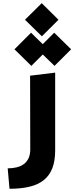

<svg xmlns="http://www.w3.org/2000/svg" viewBox="-20 -901 462 1193"><path d="M316.9 -697.8 421.9 -594.7 318.8 -491.7 245.6 -562.5 174.8 -491.7 69.8 -594.7 172.9 -697.8 245.6 -626.5ZM240.2 -675.3 135.3 -778.3 239.3 -881.3 343.3 -778.3ZM27.8 145Q58.1 145 83.7 138.7Q109.4 132.3 128.2 118.4Q147 104.5 157.5 82Q168 59.6 168 27.3L167 -430.7L322.8 -449.7V34.2Q322.8 99.1 305.2 144.3Q287.6 189.5 252.4 217.8Q217.3 246.1 164.1 259Q110.8 272 39.1 272Z"/></svg>

Font: DimaExpo
Style: Bold
Weight: 700
Width: 6
Designer: R.Balvardi
Foundry: Dima Software Group
Version: Version 1.00;June 11, 2019;FontCreator 11.5.0.2427 64-bit